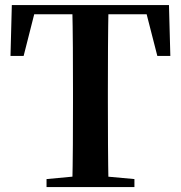

<svg xmlns="http://www.w3.org/2000/svg" viewBox="-20 -761 735 781"><path d="M169.3 0V-32.6L326.9 -47.3H365.6L526.8 -32.6V0ZM273.9 0Q275.9 -85.2 276.4 -171.8Q276.9 -258.5 276.9 -346.1V-393.6Q276.9 -481.3 276.4 -567.7Q275.9 -654.1 273.9 -740.5H421.5Q419.8 -655.6 419.3 -568.4Q418.8 -481.3 418.8 -393.6V-346.9Q418.8 -259.9 419.3 -173.3Q419.8 -86.6 421.5 0ZM22.7 -533.4 28.1 -740.5H667.3L672.9 -533.4H620L566.9 -740.5L633.7 -702.9H60.9L128.7 -740.5L76.1 -533.4Z"/></svg>

Font: Noto Serif HK
Style: Regular
Weight: 200
Designer: Ryoko NISHIZUKA 西塚涼子 (kana & ideographs); Frank Grießhammer (Latin, Greek & Cyrillic); Wenlong ZHANG 张文龙 (bopomofo); San
Foundry: Adobe
Version: Version 2.001;hotconv 1.1.0;makeotfexe 2.6.0